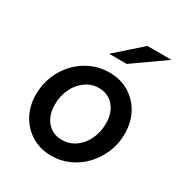

<svg xmlns="http://www.w3.org/2000/svg" viewBox="-172 -850 931 985"><g transform="rotate(30 294.0 -357.5)"><path d="M271 10Q206 10 155 -20.5Q104 -51 75 -104Q46 -157 46 -224Q46 -283 67 -335Q88 -387 125 -426Q162 -465 211 -487.5Q260 -510 317 -510Q383 -510 433.5 -480Q484 -450 513 -397Q542 -344 542 -276Q542 -217 520.5 -165.5Q499 -114 462 -74.5Q425 -35 375.5 -12.5Q326 10 271 10ZM277 -88Q321 -88 356 -112.5Q391 -137 411.5 -179.5Q432 -222 432 -274Q432 -337 398.5 -375.5Q365 -414 310 -414Q267 -414 232 -389Q197 -364 176.5 -322Q156 -280 156 -228Q156 -165 189 -126.5Q222 -88 277 -88ZM267 -592 417 -725H560L371 -592Z"/></g></svg>

Font: Red Hat Text SemiBold
Style: Italic
Weight: 600
Italic angle: -12°
Designer: Pentagram, MCKL
Foundry: Pentagram, MCKL
Version: Version 1.023